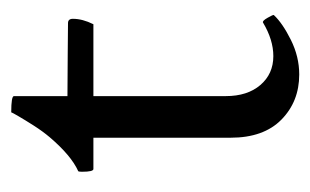

<svg xmlns="http://www.w3.org/2000/svg" viewBox="-127 -427 561 347"><g transform="rotate(-90 153.5 -253.5)"><path d="M78.1 -365.2H21.5Q16.6 -365.2 16.6 -385.7Q16.6 -391.6 17.6 -392.6Q45.9 -405.3 79.1 -444.3Q89.8 -457 100.1 -473.1Q110.4 -489.3 117.2 -501Q124 -512.7 124 -513.7Q153.3 -513.7 153.3 -508.8V-412.1Q178.7 -412.1 230.5 -411.6Q282.2 -411.1 285.2 -411.1Q293 -411.1 293 -402.3Q293 -384.8 283.2 -365.2H153.3V-126Q153.3 -86.9 173.3 -63.5Q193.4 -40 225.6 -40Q254.9 -40 286.1 -58.6Q289.1 -60.5 294.9 -50.3Q300.8 -40 299.8 -39.1Q285.2 -23.4 254.9 -8.3Q224.6 6.8 192.4 6.8Q143.6 6.8 110.8 -25.4Q78.1 -57.6 78.1 -117.2Z"/></g></svg>

Font: Crimson Text
Style: Regular
Weight: 400
Version: Version 0.13